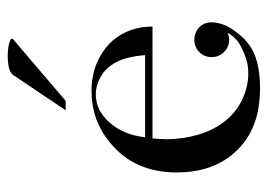

<svg xmlns="http://www.w3.org/2000/svg" viewBox="-117 -559 685 491"><g transform="rotate(-90 225.5 -313.5)"><path d="M117 -266Q116 -254 115.5 -245Q115 -236 115 -231Q115 -188 127 -148Q139 -108 161 -81Q182 -54 215 -37Q250 -21 283 -21Q310 -21 333 -31Q345 -36 355 -41.5Q365 -47 373 -55Q382 -64 387 -74Q382 -72 378 -71Q374 -70 369 -70Q351 -70 338 -83Q325 -96 325 -115Q325 -134 338 -146.5Q351 -159 369 -159Q383 -159 394 -152Q414 -139 414 -115Q413 -86 395 -60Q377 -34 358 -20Q338 -5 310 2Q282 9 247 9Q186 9 144 -10Q102 -28 71 -68Q30 -122 30 -204Q30 -314 108 -376Q164 -422 239 -422Q277 -422 311 -408Q346 -392 367 -368Q403 -326 403 -266ZM330 -285Q328 -309 323.5 -327.5Q319 -346 312 -359Q298 -385 277 -397Q254 -411 230 -411Q188 -411 157 -375Q126 -340 120 -285ZM279 -622Q285 -631 302 -634Q319 -637 336.5 -636Q354 -635 365 -631Q376 -627 370 -622L213 -488H189Z"/></g></svg>

Font: Wachinanga
Style: Regular
Weight: 400
Designer: deFharo
Foundry: deFharo
Version: Wachinanga: Version 2.001 2013